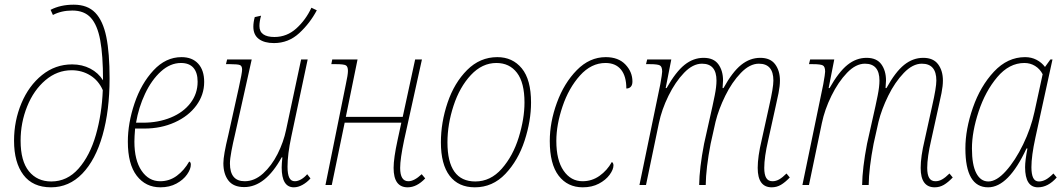

<svg xmlns="http://www.w3.org/2000/svg" viewBox="-20 -790 4545 820"><path d="M40 -189Q40 -274 71.5 -349Q103 -424 159.5 -469.5Q216 -515 288 -515Q331 -515 365.5 -497Q400 -479 420 -447Q420 -554 408 -618.5Q396 -683 368 -714Q340 -745 289 -745Q242 -745 206 -726L196 -748Q238 -770 295 -770Q354 -770 387 -735.5Q420 -701 434 -632.5Q448 -564 448 -455Q448 -318 418 -212.5Q388 -107 331.5 -48.5Q275 10 198 10Q120 10 80 -43Q40 -96 40 -189ZM419 -405Q401 -446 365.5 -468Q330 -490 286 -490Q224 -490 174 -447.5Q124 -405 96 -335.5Q68 -266 68 -189Q68 -102 103.5 -58.5Q139 -15 199 -15Q267 -15 315.5 -70Q364 -125 389.5 -214Q415 -303 419 -405Z M526 -185Q526 -264 554.5 -348.5Q583 -433 635.5 -489.5Q688 -546 755 -546Q801 -546 826.5 -518Q852 -490 852 -440Q852 -385 818.5 -339.5Q785 -294 726.5 -267.5Q668 -241 597 -241H557Q554 -205 554 -185Q554 -106 584.5 -61Q615 -16 664 -16Q704 -16 735.5 -39.5Q767 -63 788 -100Q795 -98 795 -87Q795 -68 779 -45Q763 -22 733.5 -6Q704 10 665 10Q602 10 564 -39.5Q526 -89 526 -185ZM591 -266Q656 -266 709.5 -288Q763 -310 793.5 -350Q824 -390 824 -441Q824 -480 806 -500.5Q788 -521 753 -521Q707 -521 667 -484.5Q627 -448 599.5 -389.5Q572 -331 561 -266Z M1183 -75Q1183 -90 1186 -118H1183Q1113 9 1023 9Q977 9 955.5 -19Q934 -47 934 -93Q934 -127 955 -213L1000 -416Q1014 -479 1014 -493Q1014 -508 1005 -512Q996 -516 963 -516H945L950 -536H1055L983 -213Q975 -180 968.5 -145.5Q962 -111 962 -92Q962 -16 1025 -16Q1067 -16 1103.5 -49Q1140 -82 1165.5 -132.5Q1191 -183 1202 -236L1266 -536H1294L1224 -206Q1208 -131 1208 -78Q1208 -46 1215.5 -31Q1223 -16 1239 -16Q1252 -16 1266 -24Q1280 -32 1292 -46L1306 -28Q1291 -11 1272 -0.5Q1253 10 1235 10Q1183 10 1183 -75ZM1062 -676Q1062 -695 1068 -717L1095 -723Q1088 -699 1088 -679Q1088 -655 1104.5 -643.5Q1121 -632 1152 -632Q1205 -632 1245.5 -668.5Q1286 -705 1310 -757L1333 -746Q1304 -691 1258 -648.5Q1212 -606 1150 -606Q1109 -606 1085.5 -623.5Q1062 -641 1062 -676Z M1661 -73Q1661 -114 1678 -192L1694 -266H1452L1397 0H1370L1457 -430Q1466 -471 1466 -487Q1466 -506 1457 -511Q1448 -516 1415 -516H1395L1399 -536H1507L1457 -291H1700L1753 -536H1782L1706 -192Q1689 -111 1689 -73Q1689 -16 1724 -16Q1749 -16 1781 -46L1796 -28Q1760 10 1721 10Q1661 10 1661 -73Z M1863 -182Q1863 -267 1891.5 -351.5Q1920 -436 1975 -491Q2030 -546 2104 -546Q2169 -546 2208.5 -498Q2248 -450 2248 -352Q2248 -274 2220.5 -189.5Q2193 -105 2138.5 -47.5Q2084 10 2008 10Q1938 10 1900.5 -39Q1863 -88 1863 -182ZM2220 -352Q2220 -437 2188 -479Q2156 -521 2100 -521Q2039 -521 1991 -469.5Q1943 -418 1917 -338.5Q1891 -259 1891 -182Q1891 -15 2010 -15Q2075 -15 2123 -69.5Q2171 -124 2195.5 -203.5Q2220 -283 2220 -352Z M2328 -188Q2328 -268 2358.5 -351.5Q2389 -435 2443.5 -490.5Q2498 -546 2567 -546Q2621 -546 2651 -514.5Q2681 -483 2681 -442Q2681 -427 2674 -419.5Q2667 -412 2655 -412Q2655 -465 2632 -493Q2609 -521 2566 -521Q2505 -521 2457 -467.5Q2409 -414 2382.5 -335.5Q2356 -257 2356 -188Q2356 -106 2387 -61Q2418 -16 2468 -16Q2508 -16 2540.5 -39Q2573 -62 2593 -98Q2596 -97 2598 -93Q2600 -89 2600 -84Q2600 -66 2583.5 -43.5Q2567 -21 2537.5 -5.5Q2508 10 2469 10Q2404 10 2366 -39.5Q2328 -89 2328 -188Z M3216 -73Q3216 -121 3233 -192L3265 -337Q3283 -416 3283 -446Q3283 -518 3221 -518Q3182 -518 3144 -478.5Q3106 -439 3077.5 -381Q3049 -323 3036 -270L3015 -176Q2995 -72 2994 0H2966Q2967 -72 2987 -176L3023 -337Q3025 -345 3032.5 -382.5Q3040 -420 3040 -446Q3040 -518 2978 -518Q2939 -518 2901.5 -479Q2864 -440 2835 -381Q2806 -322 2794 -264L2739 0H2711L2800 -430Q2808 -475 2808 -484Q2808 -505 2798.5 -510.5Q2789 -516 2755 -516H2739L2744 -536H2847L2823 -414H2827Q2866 -483 2903.5 -513Q2941 -543 2985 -543Q3028 -543 3048 -515.5Q3068 -488 3068 -446Q3068 -436 3066 -414H3070Q3108 -483 3145.5 -513Q3183 -543 3227 -543Q3270 -543 3290.5 -515.5Q3311 -488 3311 -446Q3311 -423 3305 -392.5Q3299 -362 3293 -337L3261 -192Q3244 -119 3244 -73Q3244 -44 3252.5 -30Q3261 -16 3279 -16Q3294 -16 3308 -24Q3322 -32 3339 -49L3353 -32Q3333 -11 3315 -0.5Q3297 10 3276 10Q3216 10 3216 -73Z M3912 -73Q3912 -121 3929 -192L3961 -337Q3979 -416 3979 -446Q3979 -518 3917 -518Q3878 -518 3840 -478.5Q3802 -439 3773.5 -381Q3745 -323 3732 -270L3711 -176Q3691 -72 3690 0H3662Q3663 -72 3683 -176L3719 -337Q3721 -345 3728.5 -382.5Q3736 -420 3736 -446Q3736 -518 3674 -518Q3635 -518 3597.5 -479Q3560 -440 3531 -381Q3502 -322 3490 -264L3435 0H3407L3496 -430Q3504 -475 3504 -484Q3504 -505 3494.5 -510.5Q3485 -516 3451 -516H3435L3440 -536H3543L3519 -414H3523Q3562 -483 3599.5 -513Q3637 -543 3681 -543Q3724 -543 3744 -515.5Q3764 -488 3764 -446Q3764 -436 3762 -414H3766Q3804 -483 3841.5 -513Q3879 -543 3923 -543Q3966 -543 3986.5 -515.5Q4007 -488 4007 -446Q4007 -423 4001 -392.5Q3995 -362 3989 -337L3957 -192Q3940 -119 3940 -73Q3940 -44 3948.5 -30Q3957 -16 3975 -16Q3990 -16 4004 -24Q4018 -32 4035 -49L4049 -32Q4029 -11 4011 -0.5Q3993 10 3972 10Q3912 10 3912 -73Z M4103 -156Q4103 -238 4135 -330Q4167 -422 4225 -484Q4283 -546 4358 -546Q4385 -546 4407 -534.5Q4429 -523 4443 -504L4466 -536H4475L4402 -202Q4385 -124 4385 -76Q4385 -46 4392.5 -30.5Q4400 -15 4417 -15Q4431 -15 4445.5 -22.5Q4460 -30 4479 -49L4493 -32Q4456 10 4413 10Q4358 10 4358 -76Q4358 -104 4368 -156H4364Q4287 10 4200 10Q4103 10 4103 -156ZM4398 -312 4433 -473Q4421 -496 4400.5 -508.5Q4380 -521 4355 -521Q4290 -521 4239 -460.5Q4188 -400 4159.5 -313.5Q4131 -227 4131 -156Q4131 -86 4149.5 -50.5Q4168 -15 4201 -15Q4236 -15 4276 -59.5Q4316 -104 4349.5 -173Q4383 -242 4398 -312Z"/></svg>

Font: Noto Serif NarrowThin
Style: Italic
Weight: 250
Width: 4
Italic angle: -12°
Designer: Monotype Design Team
Foundry: Monotype Imaging Inc.
Version: Version 1.001